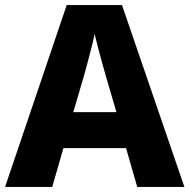

<svg xmlns="http://www.w3.org/2000/svg" viewBox="-20 -737 747 757"><path d="M521 0 477 -153H230L186 0H0L243 -717H461L707 0ZM397 -438Q392 -456 383.5 -486.5Q375 -517 366.5 -549Q358 -581 353 -603Q349 -581 340.5 -548.5Q332 -516 324 -485.5Q316 -455 311 -438L269 -295H439Z"/></svg>

Font: Noto Sans Gujarati UI ExtraBold
Style: Regular
Weight: 800
Designer: Jelle Bosma - Monotype Design Team, Universal Thirst
Foundry: Monotype Imaging Inc.
Version: Version 2.106; ttfautohint (v1.8.4.7-5d5b)